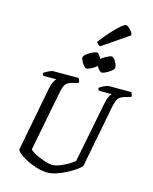

<svg xmlns="http://www.w3.org/2000/svg" viewBox="-161 -1256 1080 1359"><g transform="rotate(15 379.0 -576.5)"><path d="M325 0Q285 0 243.5 -12Q202 -24 167 -42Q132 -60 110 -78.5Q88 -97 88 -109L177 -573Q184 -608 194.5 -628.5Q205 -649 212 -654H117Q115 -656 112 -660.5Q109 -665 109 -672Q116 -679 129.5 -686.5Q143 -694 156 -699Q169 -704 175 -704H361Q364 -700 368.5 -691.5Q373 -683 373 -671L326 -658Q295 -650 281.5 -633.5Q268 -617 259 -572L173 -131Q178 -122 198 -110Q218 -98 244.5 -87Q271 -76 297 -68.5Q323 -61 340 -61Q364 -61 396.5 -74Q429 -87 457 -104Q485 -121 497 -132L584 -573Q591 -610 601 -629.5Q611 -649 618 -654H524Q522 -656 519 -661Q516 -666 516 -672Q523 -679 536.5 -686.5Q550 -694 563 -699Q576 -704 582 -704H748Q750 -700 754 -692Q758 -684 758 -671L709 -657Q688 -651 676 -641.5Q664 -632 657 -614Q650 -596 643 -563L556 -112Q546 -98 519 -79Q492 -60 457.5 -42Q423 -24 387.5 -12Q352 0 325 0ZM398 -783Q389 -783 378 -795.5Q367 -808 358.5 -824.5Q350 -841 350 -851Q350 -860 361 -870.5Q372 -881 387.5 -890.5Q403 -900 418 -906Q433 -912 440 -912Q449 -912 458.5 -900Q468 -888 475 -874Q491 -888 515 -900Q539 -912 550 -912Q559 -912 569.5 -899Q580 -886 587 -869.5Q594 -853 594 -842Q594 -831 577.5 -817.5Q561 -804 540.5 -793.5Q520 -783 509 -783Q500 -783 489.5 -795Q479 -807 471 -821Q456 -807 433 -795Q410 -783 398 -783ZM451 -960Q443 -963 433.5 -971Q424 -979 423 -986Q460 -1035 494.5 -1072.5Q529 -1110 554.5 -1131.5Q580 -1153 590 -1153Q597 -1153 609.5 -1143.5Q622 -1134 632.5 -1120Q643 -1106 644 -1092Z"/></g></svg>

Font: Texturina
Style: Italic
Weight: 400
Italic angle: -11°
Designer: Guillermo Torres Carreño
Foundry: Omnibus-Type
Version: Version 1.002; ttfautohint (v1.8.3)